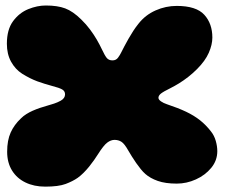

<svg xmlns="http://www.w3.org/2000/svg" viewBox="-20 -647 824 698"><path d="M144.5 31.5Q103.5 31.5 72.2 16.2Q41 1 23.5 -27.5Q6 -56 6 -95.5Q6 -137 18.8 -165.2Q31.5 -193.5 56 -216.5Q65 -225.5 75.8 -232.2Q86.5 -239 99 -244.5Q111.5 -250 125.5 -254.8Q139.5 -259.5 155.5 -264Q186 -272.5 201.2 -281.2Q216.5 -290 216.5 -304Q216.5 -316 205.8 -322Q195 -328 169.5 -334.5Q155.5 -338.5 142 -342.5Q128.5 -346.5 115.2 -351.5Q102 -356.5 88.5 -363.2Q75 -370 60.5 -379Q35.5 -395 20.2 -422.8Q5 -450.5 5 -488Q5 -539.5 27.5 -570Q50 -600.5 82.8 -613.8Q115.5 -627 146.5 -627Q189 -627 217 -616.5Q245 -606 275 -576.5Q293.5 -558.5 307.2 -540Q321 -521.5 331.8 -503Q342.5 -484.5 351 -466.5Q361 -445 368.2 -436.2Q375.5 -427.5 389 -427.5Q402 -427.5 409.2 -437.5Q416.5 -447.5 420.5 -456Q425.5 -466 432.2 -478.8Q439 -491.5 447 -505.8Q455 -520 464.2 -534.2Q473.5 -548.5 484 -561.5Q509 -593 545.8 -609.2Q582.5 -625.5 622.5 -625.5Q693.5 -625.5 722.8 -593.2Q752 -561 752 -510.5Q752 -484.5 739 -455Q726 -425.5 696.5 -396Q680.5 -380 663.8 -367Q647 -354 630.8 -344Q614.5 -334 599.5 -326.5Q574 -314 565 -306.8Q556 -299.5 556 -291.5Q556 -285 565.2 -278.5Q574.5 -272 587 -268Q627.5 -254.5 656.5 -240.8Q685.5 -227 707.2 -209.8Q729 -192.5 747.5 -168.5Q759 -154 764.5 -134.5Q770 -115 770 -97.5Q770 -63.5 748 -36.8Q726 -10 692.2 5.2Q658.5 20.5 622.5 20.5Q581.5 20.5 553.8 10.8Q526 1 508.5 -14.5Q500 -22 491.5 -32.5Q483 -43 475 -54.5Q467 -66 459.8 -77.5Q452.5 -89 446.5 -99.5Q432.5 -124.5 421.5 -131.5Q410.5 -138.5 396.5 -138.5Q383 -138.5 369.8 -128.5Q356.5 -118.5 336 -86Q330 -76.5 321.8 -64.8Q313.5 -53 304 -41.2Q294.5 -29.5 284 -19Q273.5 -8.5 262.5 -0.5Q244.5 12 218.5 21.8Q192.5 31.5 144.5 31.5Z"/></svg>

Font: Gluten Black
Style: Regular
Weight: 900
Designer: Tyler Finck
Foundry: Etcetera Type Company
Version: Version 1.300